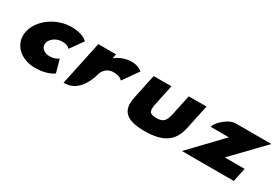

<svg xmlns="http://www.w3.org/2000/svg" viewBox="26 -1226 2775 1939"><g transform="rotate(30 1414.0 -256.5)"><path d="M573.5 -321.5 678 -469 671.1 -476C668.4 -478.6 618.4 -528 491.7 -528C316.1 -528 145.2 -407.2 112.8 -255.1C80.7 -103.7 202 15 376.2 15C501.9 15 573.3 -32.3 576.2 -34.2L587.3 -41.7L546 -191.6L529.3 -181.1C529.3 -181.1 497.2 -160 442.7 -160C375.9 -160 331 -203 342.4 -256.9C353.7 -309.9 416.9 -353 483.7 -353C538.2 -353 561.3 -331.9 561.3 -331.9Z M962.6 -259.1C972.3 -276.2 995.7 -344 1089.4 -344C1153.7 -344 1177.9 -319.8 1178.1 -319.6L1190.2 -307.2L1316.4 -486L1308 -492.8C1305.9 -494.5 1265.1 -528 1193 -528C1110.7 -528 1044.5 -490.3 1006.1 -462.2L1017 -513H810L700.9 0.2L716.1 0C904.4 -2.5 958.8 -241.7 962.6 -259.1Z M1394.8 -227.3C1358.4 -56.2 1439.7 15 1651.3 15C1862.9 15 1974.4 -56.2 2010.8 -227.3L2071.5 -513H1864.5L1813.7 -274C1794.6 -184 1764.1 -159 1688.3 -159C1612.5 -159 1592.6 -184 1611.7 -274L1662.5 -513H1455.5Z M2403 -513C2323.7 -507.2 2229 -413.5 2215.8 -372.7L2210.6 -356.8H2422.1L2080.9 0H2685.5L2719.5 -160.3H2487.8L2828.2 -513H2403.6Z"/></g></svg>

Font: Hussar Nova
Style: 96
Weight: 700
Foundry: Cannot Into Space Fonts
Version: Version 0.99